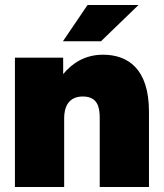

<svg xmlns="http://www.w3.org/2000/svg" viewBox="-20 -752 660 772"><path d="M381 -278V0H579V-303C579 -476 494 -532 394 -532C323 -532 271 -499 234 -454V-520H40V0H238V-277C238 -318 253 -364 313 -364C371 -364 381 -323 381 -278ZM233 -586H386L537 -732H332Z"/></svg>

Font: Aspekta 950
Style: Regular
Weight: 950
Designer: Ivo Dolenc
Version: Version 2.000